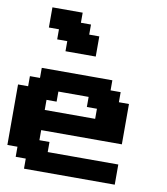

<svg xmlns="http://www.w3.org/2000/svg" viewBox="-104 -1086 1020 1172"><g transform="rotate(10 406.0 -500.0)"><path d="M125 0H687.5V-125H250V-187.5H187.5V-250H687.5V-500H625V-562.5H562.5V-625H125V-562.5H62.5V-500H0V-125H62.5V-62.5H125ZM500 -375H187.5V-437.5H250V-500H437.5V-437.5H500ZM250 -750H437.5V-875H375V-937.5H312.5V-1000H125V-875H187.5V-812.5H250Z"/></g></svg>

Font: Faithful 32x
Style: Semibold
Weight: 400
Foundry: Faithful Resource Pack
Version: Version 1.0; January 27, 2023